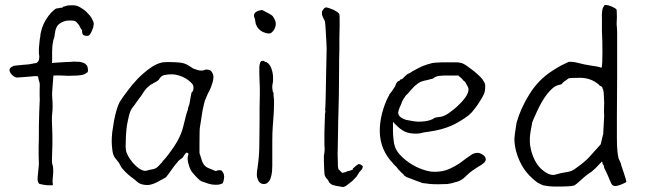

<svg xmlns="http://www.w3.org/2000/svg" viewBox="-20 -732 2598 770"><path d="M130 -426Q125 -428 101 -425Q89 -424 76 -423Q62 -422 49 -421Q39 -421 28 -432Q18 -442 18 -452Q19 -458 24 -462Q32 -467 35 -468Q38 -468 52 -470Q60 -471 72 -472Q84 -473 96 -474L123 -479H124H125Q134 -484 136 -492Q138 -502 137.5 -507Q137 -512 136 -518V-539Q136 -542 138 -559Q139 -569 140 -578L141 -580Q141 -581 141 -581Q141 -581 141 -582Q142 -586 142 -593Q143 -600 149 -621Q155 -638 164 -653Q174 -669 185 -681Q200 -696 206 -698Q217 -699 223 -701Q228 -699 235 -706Q238 -705 247 -709Q253 -711 274 -711Q288 -710 299 -704Q317 -694 326 -685Q342 -669 347 -660Q356 -644 356 -637Q354 -626 354 -623Q353 -622 348 -607Q345 -600 340 -593Q337 -589 331 -588Q319 -588 314 -592Q309 -597 309 -608L310 -610L308 -612Q304 -617 302 -621Q298 -631 294 -635Q290 -639 286 -644Q281 -649 273 -649Q240 -653 219 -637Q203 -626 200 -597Q198 -579 196 -577Q194 -573 193 -566Q191 -557 190 -546Q189 -534 189 -525Q189 -524 189 -499V-485L188 -479L194 -480Q238 -483 240 -483Q272 -484 277 -485Q280 -485 300 -484Q306 -483 317 -479Q322 -477 328 -470Q332 -465 333 -451Q333 -444 330 -441H329Q324 -437 318 -434Q307 -430 290 -429Q272 -429 253 -428Q245 -428 230 -429Q212 -430 198 -429H194V-425Q188 -357 189 -348Q193 -303 189 -273Q187 -262 190 -192Q191 -154 189 -116Q187 -81 190 -73Q192 -69 193 -59Q194 -45 193 -34L191 -10Q190 -4 192 7V10Q192 10 190 11Q188 11 172 11Q158 10 150 8Q139 6 138 5H137Q134 2 132 -4Q130 -12 131 -21L136 -73Q136 -79 135 -109Q135 -143 135 -147Q136 -151 136 -229Q137 -285 139 -322Q140 -330 139 -348Q139 -360 139 -372Q140 -396 139 -398V-399Q136 -408 133 -422V-425ZM189 -499 190 -498V-499Z M598 -400Q595 -399 592 -396Q590 -395 589 -394V-395L588 -394Q587 -393 586 -393H585L584 -392Q578 -387 572 -382Q567 -378 562 -371Q556 -364 553 -358Q550 -353 545 -346Q539 -339 533 -330L525 -319Q520 -311 514 -304Q503 -291 498 -271Q493 -251 489 -229Q486 -206 485 -185Q484 -164 484 -150Q484 -150 484 -141Q484 -137 485 -131Q486 -121 494 -106Q502 -92 513 -79Q525 -65 538 -56Q556 -45 565 -47Q572 -49 580 -51Q602 -54 609 -60Q616 -66 623 -74Q630 -80 633 -86Q643 -96 658 -116Q678 -142 693 -169Q708 -197 714 -221Q727 -273 728 -277Q732 -287 732 -289L733 -290L734 -298Q735 -300 738 -310Q740 -315 741 -322Q742 -327 743 -334Q744 -340 745 -345Q746 -351 747 -356Q749 -360 749 -363H750L751 -364Q756 -367 756 -382Q756 -392 745 -402Q736 -411 723 -418.5Q710 -426 695 -430Q681 -434 669 -434Q654 -434 639 -431Q625 -428 616 -411Q615 -411 615 -410H614Q613 -409 611 -407H610Q608 -405 606 -404Q601 -402 598 -400ZM859 8Q855 9 843 9Q831 9 817 5Q802 0 788 -5Q778 -9 751 -41Q743 -50 737 -71Q729 -96 735 -111Q738 -117 731 -119L729 -120L727 -119Q722 -115 719 -110Q715 -103 713 -100Q696 -89 692 -82Q683 -72 675 -61Q663 -44 654.5 -32.5Q646 -21 644 -20Q641 -18 607 0Q599 4 589 7Q580 10 571 10Q544 10 530 -3Q524 -9 513 -17Q502 -25 493 -33Q484 -41 476 -50Q468 -58 465 -64Q461 -72 457 -79Q453 -85 446 -93Q434 -105 431 -127Q428 -149 428 -165Q428 -180 430 -201Q433 -223 437 -246Q441 -268 447 -289Q453 -310 460 -323Q471 -341 491 -367Q510 -393 533 -417Q556 -440 582 -459Q607 -477 632 -482Q641 -483 648 -483Q656 -483 663 -483Q681 -483 701 -481Q720 -479 733 -471Q739 -467 746 -463Q755 -456 761 -455Q767 -453 773 -451Q780 -449 788 -449H789Q796 -449 802 -452L804 -453Q805 -453 809 -453H808H809Q824 -453 829 -444Q836 -434 836 -424Q836 -415 833 -403Q827 -386 826 -382Q822 -373 817 -362H816Q812 -352 807 -341Q801 -329 798 -315Q792 -289 792 -287Q783 -228 782 -223Q780 -217 780 -156V-122Q780 -114 783 -109Q784 -105 790 -87Q798 -63 821 -56Q828 -53 842 -47Q848 -45 853 -49Q863 -50 865 -49H866Q868 -49 872 -44Q876 -38 878 -32Q880 -23 878 -14Q876 -1 873 3Q870 5 859 8Z M1002 -657Q1000 -661 999 -665Q997 -675 1004 -682Q1011 -689 1031 -692Q1036 -690 1058 -678Q1069 -672 1073 -668Q1077 -663 1081.5 -654Q1086 -645 1086 -637Q1086 -624 1078 -611Q1069 -599 1062 -598Q1055 -597 1048 -599Q1041 -601 1035 -603.5Q1029 -606 1022 -612Q1015 -618 1011.5 -624Q1008 -630 1006 -635Q1004 -648 1002 -657ZM1077 -360V-350V-349L1079 -332V-323Q1079 -292 1077 -266L1074 -226Q1072 -199 1072 -168V-68Q1072 -58 1071 -45Q1070 -32 1066 -20Q1063 -9 1055 -1Q1049 6 1038 6Q1024 6 1017 -6Q1010 -19 1010 -31Q1010 -46 1013 -60Q1020 -108 1020 -153Q1020 -199 1021 -247Q1021 -273 1021 -298Q1022 -324 1022 -351V-379L1020 -434V-462Q1020 -470 1023 -480Q1026 -488 1033 -488H1038L1043 -484Q1046 -483 1049 -483L1050 -482Q1058 -477 1063 -469Q1068 -460 1071 -449.5Q1074 -439 1075 -427V-406L1072 -388V-387V-379Q1072 -377 1073 -371Q1073 -364 1077 -360Z M1335 -78Q1335 -68 1335 -68V-67Q1336 -55 1338 -53L1350 -41L1352 -39H1355L1362 -41Q1365 -41 1369 -43Q1374 -47 1377 -46Q1380 -46 1386 -49V-48L1390 -50L1393 -51L1395 -52V-55V-56Q1412 -72 1419 -74Q1423 -74 1430 -70Q1436 -66 1435 -62V-61L1433 -59V-57V-56Q1432 -53 1428 -49Q1425 -46 1423 -44Q1420 -41 1419 -38Q1411 -26 1410 -24Q1402 -15 1393 -6Q1383 2 1372 10Q1364 17 1355 18L1326 13Q1326 13 1326 13Q1326 13 1326 13Q1318 11 1312 9Q1305 5 1303 2H1302Q1299 -2 1297 -7Q1294 -13 1288 -18Q1283 -26 1282 -30Q1281 -34 1280 -55Q1279 -81 1279 -85Q1279 -95 1279 -108Q1282 -121 1282 -136Q1281 -142 1281 -169Q1280 -185 1283 -264Q1284 -266 1283 -270Q1283 -273 1283 -275L1284 -276Q1284 -283 1285 -284V-286Q1285 -288 1284 -291Q1284 -294 1285 -306Q1286 -323 1288 -441Q1288 -451 1289 -487.5Q1290 -524 1290 -538Q1290 -551 1285 -629Q1284 -645 1282 -649Q1279 -655 1276 -661Q1274 -664 1274 -666Q1273 -668 1272 -671Q1271 -674 1271 -682Q1271 -688 1277 -695Q1283 -703 1289 -702Q1293 -702 1301 -699Q1310 -696 1319 -692Q1328 -687 1334 -683Q1340 -678 1341 -675Q1342 -671 1342 -660Q1342 -645 1342 -624Q1342 -603 1341 -579Q1341 -555 1341 -532Q1341 -509 1340 -493V-470Q1340 -411 1339 -353Q1338 -310 1337 -266Q1336 -249 1336 -222Q1336 -195 1335 -166Q1334 -114 1334 -113Q1334 -112 1335 -78ZM1423 -44Q1423 -44 1423 -44Z M1572 -60Q1570 -63 1564 -68Q1562 -71 1560 -72Q1559 -73 1558 -74V-75Q1503 -131 1503 -208Q1503 -242 1512.5 -278.5Q1522 -315 1538 -346H1539Q1540 -351 1543 -355.5Q1546 -360 1549 -363L1550 -364L1562 -382Q1565 -386 1566 -390Q1568 -394 1570 -399Q1572 -402 1574.5 -404.5Q1577 -407 1581 -408L1582 -409H1584V-411V-413H1586H1587H1588Q1590 -414 1592 -415Q1596 -417 1599 -421Q1602 -425 1606 -428Q1610 -431 1614 -435Q1626 -439 1634 -446Q1657 -459 1675 -467Q1693 -474 1713 -479Q1724 -481 1733 -481Q1742 -481 1753 -482H1802Q1808 -482 1816 -482Q1823 -481 1832 -479Q1839 -477 1852 -468Q1865 -459 1879 -448Q1893 -437 1905 -425Q1916 -414 1918 -408L1919 -407Q1926 -398 1926 -387Q1926 -365 1920 -353Q1914 -340 1902 -322Q1897 -314 1892.5 -307.5Q1888 -301 1882 -294Q1877 -287 1872 -281.5Q1867 -276 1860 -270Q1823 -242 1788 -227Q1753 -212 1707 -205L1680 -201Q1663 -196 1650 -196Q1619 -196 1602 -205Q1584 -214 1565 -234L1560 -239L1556 -244V-237V-231V-208Q1556 -192 1558 -175Q1559 -158 1564 -143Q1571 -124 1589 -106Q1607 -88 1629.5 -74Q1652 -60 1676 -52Q1701 -43 1723 -43Q1757 -43 1783 -55Q1809 -67 1830 -82Q1840 -90 1849 -96.5Q1858 -103 1866 -108Q1879 -119 1895 -119Q1905 -119 1917 -111Q1928 -103 1928 -93V-90Q1926 -83 1921 -79Q1914 -73 1908 -69H1907Q1896 -62 1884.5 -54.5Q1873 -47 1863 -39Q1855 -32 1849 -26L1838 -16Q1831 -11 1824 -7.5Q1817 -4 1809 -2H1808Q1791 4 1774 6Q1756 7 1736 7Q1716 7 1702 5.5Q1688 4 1674 2L1647 -8Q1633 -13 1613 -21Q1611 -21 1610 -22Q1609 -23 1607 -24V-25H1606Q1602 -27 1601 -28L1600 -29V-30Q1596 -35 1592 -38Q1588 -41 1585 -45Q1582 -49 1578 -52Q1575 -55 1572 -60ZM1589 -315Q1587 -310 1582 -299Q1577 -286 1577 -280Q1577 -269 1588 -261Q1597 -255 1609 -251H1610Q1624 -248 1638 -246Q1652 -244 1660 -244Q1670 -244 1687 -246Q1704 -249 1712 -253H1713Q1723 -260 1728 -261Q1733 -262 1743 -263Q1758 -264 1778 -277Q1797 -290 1815 -306.5Q1833 -323 1846 -341Q1859 -359 1859 -374Q1859 -380 1854 -388Q1850 -396 1845 -404L1843 -405V-406Q1839 -407 1838 -410Q1835 -414 1832 -416V-417Q1827 -421 1825 -423L1820 -427V-428L1819 -429H1818H1817H1761Q1753 -429 1745 -428Q1729 -427 1719 -419Q1716 -417 1714 -416Q1713 -416 1713 -416Q1711 -416 1708 -415L1694 -411Q1682 -409 1673 -406Q1664 -403 1657 -398Q1650 -393 1643 -387Q1636 -380 1628 -371Q1620 -362 1616 -357Q1610 -352 1605 -346V-345Q1602 -340 1598 -335Q1593 -328 1589 -315Z M2379 -69ZM2396 -76Q2396 -76 2396 -82L2393 -84L2391 -81L2387 -77Q2368 -56 2352 -43Q2332 -31 2310 -10Q2299 0 2292 5.5Q2285 11 2283 12Q2265 16 2236 16H2199Q2182 16 2157 11Q2155 9 2153 9Q2150 8 2143 4Q2136 1 2134 -1Q2088 -35 2065.5 -83Q2043 -131 2043 -176Q2043 -187 2052 -242V-241Q2068 -298 2104 -355.5Q2140 -413 2195 -448Q2223 -466 2232.5 -470.5Q2242 -475 2261 -484Q2279 -485 2301 -479Q2323 -473 2350 -469Q2376 -466 2390 -461L2392 -460L2393 -462Q2396 -473 2396 -523Q2396 -574 2394 -606V-631Q2394 -643 2394 -653Q2392 -697 2402 -707L2403 -708V-709Q2403 -710 2404 -711Q2405 -712 2406 -712H2407Q2420 -712 2434 -705.5Q2448 -699 2452 -695Q2454 -691 2454 -663Q2452 -633 2454 -623Q2455 -614 2455 -602V-424L2454 -267Q2454 -235 2454 -179Q2454 -122 2461 -96L2469 -79Q2469 -75 2481 -41Q2492 -8 2492 -3Q2490 0 2474 7Q2457 14 2447 14Q2439 14 2433 7Q2424 -12 2416 -32L2403 -59Q2403 -68 2396 -76ZM2394 -384Q2384 -388 2381 -393V-394H2380Q2349 -420 2305.5 -420Q2262 -420 2259 -417Q2252 -411 2244 -406Q2236 -401 2234 -396Q2232 -393 2216 -390Q2199 -385 2175 -356Q2152 -326 2133.5 -285Q2115 -244 2114 -240Q2114 -236 2109 -212Q2105 -187 2105 -180V-162Q2105 -149 2111 -125Q2126 -73 2157 -49Q2187 -25 2208 -32Q2228 -38 2248 -41Q2270 -44 2282 -52Q2324 -81 2343 -102Q2362 -123 2388 -152V-153H2389Q2393 -172 2398 -191L2399 -192L2403 -268Q2402 -287 2402.5 -299Q2403 -311 2403 -322V-323L2401 -361Q2400 -370 2399 -373Q2397 -375 2397 -376Q2397 -378 2395 -383Z"/></svg>

Font: ToneOZ-Pinyin-Tsuipita-TC
Style: Regular
Weight: 400
Designer: ÂÆ£ÂøóÂáåJeffrey Xuan(jeffreyx@gmail.com, ToneOZ.com) ÈòøÂù§(cjkFonts)
Foundry: ToneOZ
Version: Version 0.24071